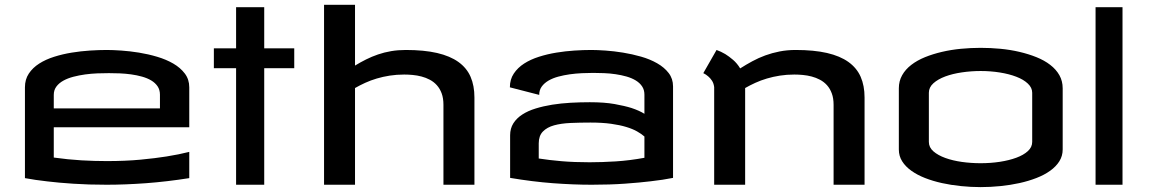

<svg xmlns="http://www.w3.org/2000/svg" viewBox="-20 -763 4751 793"><path d="M420.9 -556.6Q445.8 -556.6 481 -554.2Q516.1 -551.8 554 -545.7Q591.8 -539.6 628.9 -528.6Q666 -517.6 695.6 -500.5Q725.1 -483.4 743.4 -459.2Q761.7 -435.1 761.7 -402.3V-237.3H202.1V-112.3Q261.2 -104 315.9 -100.8Q370.6 -97.7 420.9 -97.7Q497.6 -97.7 559.8 -103.5Q622.1 -109.4 667.5 -116.7Q719.7 -125 761.7 -135.7V-27.3Q668.9 -12.7 582.8 -6.3Q496.6 0 420.9 0Q344.7 0 282.7 -4.2Q220.7 -8.3 176.3 -13.7Q124.5 -19.5 83 -27.3V-402.3Q83 -435.1 99.1 -459.2Q115.2 -483.4 142.1 -500.5Q168.9 -517.6 203.9 -528.6Q238.8 -539.6 276.4 -545.7Q314 -551.8 351.3 -554.2Q388.7 -556.6 420.9 -556.6ZM202.1 -315.4H640.6V-372.1Q640.6 -392.1 630.9 -406.5Q621.1 -420.9 604.7 -430.7Q588.4 -440.4 566.7 -446.5Q544.9 -452.6 521.5 -455.8Q498 -459 474.4 -460Q450.7 -460.9 429.7 -460.9Q407.7 -460.9 382.6 -460Q357.4 -459 332 -455.6Q306.6 -452.1 283.2 -446Q259.8 -439.9 241.7 -429.9Q223.6 -419.9 212.9 -405.5Q202.1 -391.1 202.1 -371.1Z M1071.3 -563.5H1195.3V-481.4H1071.3V0H955.1V-481.4H863.3V-563.5H955.1V-733.4H1071.3Z M1656.2 -556.6Q1731.4 -556.6 1785.2 -544.2Q1838.9 -531.7 1873.3 -507.1Q1907.7 -482.4 1923.6 -445.8Q1939.5 -409.2 1939.5 -360.4V0H1811.5V-330.1Q1811.5 -357.4 1804.2 -377.2Q1796.9 -397 1784.4 -410.9Q1772 -424.8 1755.4 -433.6Q1738.8 -442.4 1720.9 -447Q1703.1 -451.7 1684.6 -453.4Q1666 -455.1 1649.4 -455.1Q1618.2 -455.1 1589.8 -450.7Q1561.5 -446.3 1536.1 -438.7Q1510.7 -431.2 1488.3 -420.9Q1465.8 -410.6 1446.3 -399.4V0H1318.4V-743.2H1446.3V-492.2Q1468.8 -505.9 1492.2 -517.6Q1515.6 -529.3 1541.3 -538.1Q1566.9 -546.9 1595.5 -551.8Q1624 -556.6 1656.2 -556.6Z M2641.6 -199.2Q2629.4 -210 2611.3 -220.2Q2593.3 -230.5 2566.9 -238.5Q2540.5 -246.6 2504.2 -251.7Q2467.8 -256.8 2418.9 -256.8Q2375.5 -256.8 2336.7 -255.1Q2297.9 -253.4 2268.6 -245.4Q2239.3 -237.3 2222.2 -219.7Q2205.1 -202.1 2205.1 -170.9V-108.4Q2248 -101.6 2299.8 -97.2Q2351.6 -92.8 2415 -92.8Q2465.8 -92.8 2523.2 -96.4Q2580.6 -100.1 2641.6 -111.3ZM2421.9 -556.6Q2446.3 -556.6 2481 -554.2Q2515.6 -551.8 2553.2 -545.7Q2590.8 -539.6 2627.7 -529.1Q2664.6 -518.6 2694.1 -501.7Q2723.6 -484.9 2741.7 -461.4Q2759.8 -438 2759.8 -406.2V-28.3Q2718.8 -20 2667 -14.2Q2622.6 -8.8 2561 -4.4Q2499.5 0 2423.8 0Q2348.6 0 2263.9 -6.3Q2179.2 -12.7 2086.9 -28.3V-204.1Q2086.9 -232.4 2100.3 -253.7Q2113.8 -274.9 2137.2 -290Q2160.6 -305.2 2192.4 -314.9Q2224.1 -324.7 2260.7 -330.6Q2297.4 -336.4 2336.9 -338.6Q2376.5 -340.8 2416 -340.8Q2476.1 -340.8 2518.3 -333.3Q2560.5 -325.7 2588.4 -316.9Q2620.6 -306.2 2641.6 -293V-372.1Q2641.6 -392.1 2631.8 -406.5Q2622.1 -420.9 2605.5 -430.9Q2588.9 -440.9 2567.4 -447Q2545.9 -453.1 2522.5 -456.5Q2499 -460 2474.9 -460.9Q2450.7 -461.9 2429.7 -461.9Q2407.7 -461.9 2382.8 -460.7Q2357.9 -459.5 2333.3 -456.1Q2308.6 -452.6 2285.9 -446.5Q2263.2 -440.4 2245.6 -430.2Q2228 -419.9 2217.5 -405.5Q2207 -391.1 2207 -371.1L2085.9 -402.3Q2085.9 -435.1 2102.1 -459.2Q2118.2 -483.4 2144.8 -500.5Q2171.4 -517.6 2206.1 -528.6Q2240.7 -539.6 2278.1 -545.7Q2315.4 -551.8 2352.5 -554.2Q2389.6 -556.6 2421.9 -556.6Z M2929.7 -403.3Q2927.7 -418.9 2920.7 -429.7Q2913.6 -440.4 2905.3 -447.3Q2896 -455.6 2884.8 -460.9L2939.5 -556.6Q2957.5 -550.3 2975.6 -539.6Q2990.7 -530.3 3007.6 -515.9Q3024.4 -501.5 3037.1 -480.5Q3061.5 -496.1 3087.2 -510Q3112.8 -523.9 3140.9 -534.2Q3168.9 -544.4 3200 -550.5Q3231 -556.6 3266.6 -556.6Q3341.8 -556.6 3395.8 -544.2Q3449.7 -531.7 3484.1 -507.1Q3518.6 -482.4 3534.7 -445.8Q3550.8 -409.2 3550.8 -360.4V0H3422.9V-330.1Q3422.9 -357.4 3415.5 -377.2Q3408.2 -397 3395.8 -410.9Q3383.3 -424.8 3366.7 -433.6Q3350.1 -442.4 3332.3 -447Q3314.5 -451.7 3295.9 -453.4Q3277.3 -455.1 3260.7 -455.1Q3229.5 -455.1 3201.2 -450.7Q3172.9 -446.3 3147.5 -438.7Q3122.1 -431.2 3099.6 -420.9Q3077.1 -410.6 3057.6 -399.4V0H2929.7Z M4030.3 -565.4Q4071.3 -565.4 4112.1 -561.5Q4152.8 -557.6 4190.4 -548.8Q4228 -540 4260.7 -526.9Q4293.5 -513.7 4317.6 -495.1Q4341.8 -476.6 4355.5 -452.4Q4369.1 -428.2 4369.1 -398.4V-145.5Q4369.1 -119.1 4355.5 -97.2Q4341.8 -75.2 4317.6 -57.9Q4293.5 -40.5 4260.7 -27.8Q4228 -15.1 4190.4 -6.8Q4152.8 1.5 4111.8 5.6Q4070.8 9.8 4030.3 9.8Q3989.7 9.8 3949 5.6Q3908.2 1.5 3870.6 -6.8Q3833 -15.1 3800.5 -27.8Q3768.1 -40.5 3743.9 -57.9Q3719.7 -75.2 3706.1 -96.9Q3692.4 -118.7 3692.4 -145.5V-398.4Q3692.4 -428.2 3706.1 -452.4Q3719.7 -476.6 3743.9 -495.1Q3768.1 -513.7 3800.5 -526.9Q3833 -540 3870.6 -548.8Q3908.2 -557.6 3949 -561.5Q3989.7 -565.4 4030.3 -565.4ZM3816.4 -176.8Q3816.4 -154.3 3835.2 -137.9Q3854 -121.6 3884.3 -110.6Q3914.6 -99.6 3952.9 -94.2Q3991.2 -88.9 4030.3 -88.9Q4071.3 -88.9 4109.6 -94.7Q4147.9 -100.6 4177.7 -111.6Q4207.5 -122.6 4225.3 -138.9Q4243.2 -155.3 4243.2 -176.8V-379.9Q4243.2 -400.9 4225.3 -417.7Q4207.5 -434.6 4177.7 -446Q4147.9 -457.5 4109.6 -463.6Q4071.3 -469.7 4030.3 -469.7Q3991.2 -469.7 3952.9 -464.1Q3914.6 -458.5 3884.3 -447.3Q3854 -436 3835.2 -419.2Q3816.4 -402.3 3816.4 -379.9Z M4616.2 0H4504.9V-733.4H4616.2Z"/></svg>

Font: Revalia
Style: Regular
Weight: 400
Designer: Johan Kallas, Mihkel Virkus
Foundry: Johan Kallas, Mihkel Virkus
Version: Version 1.001